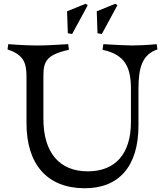

<svg xmlns="http://www.w3.org/2000/svg" viewBox="-20 -987 878 1022"><path d="M427 15C613 17 717 -102 717 -318V-513C717 -629 738 -697 818 -724L814 -752C765 -747 715 -745 683 -745C651 -745 601 -748 530 -752L526 -722C646 -696 677 -629 677 -513V-338C677 -169 595 -75 447 -75C296 -75 211 -175 211 -354V-583C211 -659 227 -696 347 -722L343 -752C272 -748 228 -745 186 -745C144 -745 104 -746 24 -752L20 -724C100 -697 121 -659 121 -583V-332C121 -112 231 13 427 15ZM341 -810 364 -806 447 -959 436 -967 337 -927ZM499 -810 522 -806 605 -959 594 -967 495 -927Z"/></svg>

Font: Basteleur Moonlight
Style: Regular
Weight: 300
Designer: Keussel
Foundry: Keussel Studio
Version: Version 1.300;Glyphs 3.2 (3192)